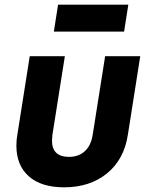

<svg xmlns="http://www.w3.org/2000/svg" viewBox="-20 -790 640 820"><path d="M50 -168Q50 -193 54 -214L107 -550H257L204 -215Q202 -197 202 -190Q202 -120 275 -120Q316 -120 342.5 -144.5Q369 -169 376 -215L429 -550H579L526 -214Q510 -109 437 -49.5Q364 10 254 10Q156 10 103 -37Q50 -84 50 -168ZM510 -655H210L228 -770H528Z"/></svg>

Font: JetBrains Mono Extra Bold
Style: Italic
Weight: 800
Italic angle: -9°
Monospace: yes
Designer: Philipp Nurullin, Konstantin Bulenkov
Foundry: JetBrains
Version: 2.002